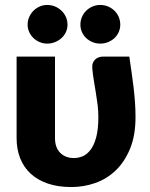

<svg xmlns="http://www.w3.org/2000/svg" viewBox="-20 -747 606 775"><path d="M502 -518.5Q506.5 -486.5 511 -456.2Q515.5 -426 519 -396Q522.5 -366 524.8 -335.8Q527 -305.5 527 -274Q527 -200 505 -146.8Q483 -93.5 447 -59Q411 -24.5 364.2 -8.2Q317.5 8 268 8Q214.5 8 173.2 -6Q132 -20 104 -45.8Q76 -71.5 61.5 -108Q47 -144.5 47 -189.5V-518.5H202V-189.5Q202 -151 223.2 -130Q244.5 -109 278.5 -109Q296 -109 313.5 -116.2Q331 -123.5 345.2 -142Q359.5 -160.5 368.2 -192.5Q377 -224.5 377 -274Q377 -299.5 374 -323.8Q371 -348 367 -372Q363 -396 359 -420.5Q355 -445 352.5 -470.5Q351.5 -484 355 -493Q358.5 -502 365 -507.8Q371.5 -513.5 379.5 -516Q387.5 -518.5 395 -518.5ZM252.5 -647.5Q252.5 -631.5 246 -617.5Q239.5 -603.5 228.2 -593.2Q217 -583 202.2 -577Q187.5 -571 170.5 -571Q154.5 -571 140.2 -577Q126 -583 115.2 -593.2Q104.5 -603.5 98 -617.5Q91.5 -631.5 91.5 -647.5Q91.5 -664 98 -678.5Q104.5 -693 115.2 -703.8Q126 -714.5 140.2 -720.8Q154.5 -727 170.5 -727Q187.5 -727 202.2 -720.8Q217 -714.5 228.2 -703.8Q239.5 -693 246 -678.5Q252.5 -664 252.5 -647.5ZM465.5 -647.5Q465.5 -631.5 459.2 -617.5Q453 -603.5 442 -593.2Q431 -583 416.2 -577Q401.5 -571 384.5 -571Q368 -571 353.5 -577Q339 -583 328 -593.2Q317 -603.5 310.8 -617.5Q304.5 -631.5 304.5 -647.5Q304.5 -664 310.8 -678.5Q317 -693 328 -703.8Q339 -714.5 353.5 -720.8Q368 -727 384.5 -727Q401.5 -727 416.2 -720.8Q431 -714.5 442 -703.8Q453 -693 459.2 -678.5Q465.5 -664 465.5 -647.5Z"/></svg>

Font: Lato ExtraBold
Style: Regular
Weight: 800
Designer: Lukasz Dziedzic with Adam Twardoch and Botio Nikoltchev
Foundry: tyPoland Lukasz Dziedzic
Version: Version 2.015; 2015-08-06; http://www.latofonts.com/